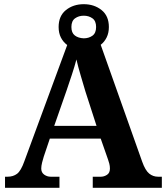

<svg xmlns="http://www.w3.org/2000/svg" viewBox="-20 -897 793 917"><path d="M4 0V-53H16Q43 -53 61.5 -67Q80 -81 96 -126L301 -682Q282 -696 271 -717.5Q260 -739 260 -768Q260 -821 295 -849Q330 -877 380 -877Q430 -877 465 -849Q500 -821 500 -768Q500 -740 489.5 -718.5Q479 -697 461 -683L659 -125Q674 -83 692.5 -68Q711 -53 735 -53H753V0H423V-53H462Q477 -53 491 -62Q505 -71 505 -92Q505 -104 502 -115.5Q499 -127 496 -135L461 -235H218L189 -149Q185 -137 181 -120.5Q177 -104 177 -92Q177 -73 191 -63Q205 -53 222 -53H264V0ZM380 -714Q404 -714 421.5 -726.5Q439 -739 439 -768Q439 -797 421.5 -809.5Q404 -822 380 -822Q356 -822 338.5 -809.5Q321 -797 321 -768Q321 -740 337.5 -727.5Q354 -715 380 -714ZM239 -296H441L388 -460Q378 -494 365.5 -536Q353 -578 345 -613Q337 -582 323.5 -541Q310 -500 298 -465Z"/></svg>

Font: NotoSerif-Bold
Style: Regular
Weight: 700
Designer: Monotype Design Team
Foundry: Monotype Imaging Inc.
Version: Version 2.007; ttfautohint (v1.8) -l 8 -r 50 -G 200 -x 14 -D